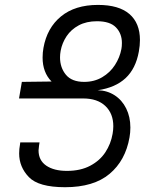

<svg xmlns="http://www.w3.org/2000/svg" viewBox="-20 -751 640 782"><path d="M227 -544Q224.5 -530 224.5 -517.5Q224.5 -475.5 248.5 -446.5Q272.5 -417.5 323 -417.5Q364 -417.5 396.2 -436.5Q428.5 -455.5 448.2 -486.2Q468 -517 474.5 -551.5Q476.5 -562 476.5 -576Q476.5 -614.5 452.2 -639.5Q428 -664.5 375 -664.5Q332 -664.5 300.8 -647.8Q269.5 -631 251.2 -603.5Q233 -576 227 -544ZM550 -588Q550 -566 545.5 -541Q533 -471.5 491.5 -432.8Q450 -394 378 -383.5Q416.5 -382.5 446.8 -363Q477 -343.5 494 -309.2Q511 -275 511 -231.5Q511 -211 507.5 -191.5Q491 -97 426.2 -42.8Q361.5 11.5 245 11.5Q137 11.5 97.5 -29.8Q58 -71 58 -126Q58 -144.5 61.5 -163L62.5 -171H141L139 -158Q137 -144 137 -138.5Q137 -98 168.2 -76.5Q199.5 -55 252.5 -55Q308 -55 347.5 -76Q387 -97 409.2 -131Q431.5 -165 438.5 -205.5Q441.5 -222 441.5 -237Q441.5 -288.5 409.2 -319.2Q377 -350 318.5 -350H57.5L69 -417.5L190 -419Q153.5 -456 153.5 -516.5Q153.5 -537 157 -556Q171.5 -637.5 228.5 -684.2Q285.5 -731 379 -731Q464 -731 507 -694Q550 -657 550 -588Z"/></svg>

Font: JuliaMono Light
Style: Italic
Weight: 300
Italic angle: -9°
Monospace: yes
Designer: cormullion
Foundry: corm
Version: Version 0.054; ttfautohint (v1.8.4)